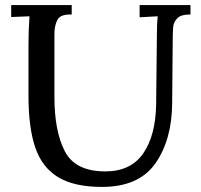

<svg xmlns="http://www.w3.org/2000/svg" viewBox="-20 -720 792 755"><path d="M729 -663H726Q692 -663 677.5 -648.5Q663 -634 661 -614Q659 -594 659 -542L657 -315Q656 -170 591 -77.5Q526 15 381 15Q272 15 209 -23Q146 -61 119 -139Q92 -217 92 -344V-542Q92 -602 96 -656L24 -653V-700H262V-663H259Q217 -664 205.5 -641.5Q194 -619 194 -586V-339Q194 -204 235 -125Q276 -46 394 -46Q494 -46 543 -116.5Q592 -187 594 -310L597 -586Q597 -626 600 -656L529 -652V-700H729Z"/></svg>

Font: Sumana
Style: Regular
Weight: 400
Designer: Cyreal, Alexei Vanyashin (Devanagari), Olga Karpushina (Latin)
Foundry: Cyreal
Version: Version 1.015;PS 001.015;hotconv 1.0.70;makeotf.lib2.5.58329